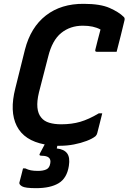

<svg xmlns="http://www.w3.org/2000/svg" viewBox="-20 -740 670 1001"><path d="M293 20Q286 20 279 20L278 24L276 34Q314 38 330 59.5Q346 81 339 125Q329 189 286 215Q243 241 168 241Q111 241 95 231.5Q79 222 81 212Q87 190 91.5 172Q96 154 100 138H112Q126 145 141 148Q156 151 178 151Q204 151 221 143.5Q238 136 242 112Q250 72 197 72Q180 72 189 58Q200 37 213 13Q106 -7 67.5 -83Q29 -159 60 -280L110 -481Q140 -598 219.5 -659.5Q299 -721 417 -720Q503 -720 551.5 -698.5Q600 -677 625 -652Q632 -646 629 -634Q620 -598 609.5 -554Q599 -510 588 -470H485Q474 -470 477 -481Q483 -504 489 -529Q495 -554 504 -586Q468 -606 412 -606Q346 -606 299 -568Q252 -530 231 -444L183 -258Q161 -167 195 -127Q210 -108 237 -100Q264 -92 299 -92Q354 -92 398.5 -105Q443 -118 495 -149H513Q506 -122 500 -97Q494 -72 487 -46Q485 -37 478 -30Q462 -17 432 -5.5Q402 6 366 13Q330 20 293 20Z"/></svg>

Font: Recursive Mn Lnr St SmB
Style: Italic
Weight: 600
Italic angle: -15°
Monospace: yes
Version: Version 1.079;hotconv 1.0.112;makeotfexe 2.5.65598; ttfautoh